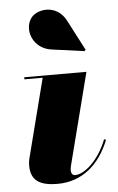

<svg xmlns="http://www.w3.org/2000/svg" viewBox="-54 -780 508 827"><g transform="rotate(-5 200.5 -366.0)"><path d="M185 -569 327 -549.5 331.5 -555.5 262.5 -688C224 -761.5 136.5 -749.5 110 -710.5C77 -662.5 105.5 -580 185 -569ZM385.5 -161 377.5 -164C342 -73.5 280 -21 239.5 -21C227.5 -21 222.5 -32.5 222.5 -43C222.5 -48 224 -55.5 225 -61.5L327 -460H58V-451H137L49 -107C47 -100 46 -88 46 -79C46 -14.5 84.5 10 161.5 10C267.5 10 344 -56 385.5 -161Z"/></g></svg>

Font: Bodoni* 24pt Fatface
Style: Italic
Weight: 900
Italic angle: -13°
Version: Version 2.3